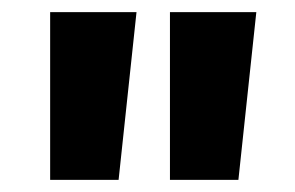

<svg xmlns="http://www.w3.org/2000/svg" viewBox="-20 -698 487 317"><path d="M403.2 -678 373.6 -401H260.6V-678ZM205.4 -678 175.8 -401H62.8V-678Z"/></svg>

Font: Work Sans
Style: Regular
Weight: 400
Designer: Wei Huang
Foundry: Wei Huang
Version: Version 2.006; ttfautohint (v1.8.1.43-b0c9)